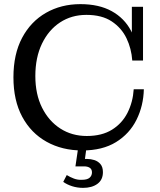

<svg xmlns="http://www.w3.org/2000/svg" viewBox="-20 -715 772 929"><path d="M378 13Q281 13 205.5 -29Q130 -71 87.5 -150Q45 -229 45 -341Q45 -453 87 -532Q129 -611 202.5 -653Q276 -695 369 -695Q459 -695 520.5 -661Q582 -627 614 -566Q646 -505 647 -422H620Q616 -480 592 -530Q568 -580 520.5 -611.5Q473 -643 398 -643Q326 -643 270.5 -606.5Q215 -570 183 -503.5Q151 -437 151 -347Q151 -259 183.5 -194Q216 -129 272 -93Q328 -57 400 -57Q473 -57 522 -87.5Q571 -118 597 -169.5Q623 -221 627 -283H676Q674 -203 640.5 -135.5Q607 -68 541.5 -27.5Q476 13 378 13ZM647 -422 618 -488V-682H672V-422ZM382 194Q354 194 329 186Q304 178 286 165L303 132Q319 142 337.5 149Q356 156 376 155Q402 155 413.5 145Q425 135 425 119Q425 104 414.5 97Q404 90 387 90H345L359 -5H399L391 54H401Q419 54 436.5 59.5Q454 65 466 79Q478 93 478 118Q478 155 451.5 174.5Q425 194 382 194Z"/></svg>

Font: Montagu Slab
Style: Bold
Weight: 700
Designer: Florian Karsten
Foundry: Florian Karsten
Version: Version 1.000